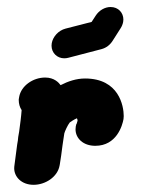

<svg xmlns="http://www.w3.org/2000/svg" viewBox="-20 -521 403 545"><path d="M329.6 -458.9C330 -461.1 330.2 -463.4 330.2 -465.6C330.2 -484.4 316.3 -501.1 293.9 -501.1C277.9 -501.1 261.4 -491.9 251.3 -476.1L240.1 -458.8L165.8 -439.7C145.9 -434.4 130.3 -417.1 126.9 -398.4C126.5 -395.9 126.3 -393.6 126.3 -391.3C126.3 -370.7 142.5 -355.5 162.3 -355.5C166.1 -355.5 170 -356 173.9 -357L268.3 -381.6C281.6 -385.2 292.2 -393.4 299.7 -405.2L322.3 -440.7C326.1 -446.6 328.5 -452.8 329.6 -458.9ZM20.8 -50.2 20.7 -49.4 20.6 -48.9C20.4 -47.1 20.3 -45.3 20.3 -43.5C20.3 -18.8 41.3 3.6 75.4 3.6C108.4 3.6 143.4 -18.4 149.2 -51.3L149.8 -54.5C152.6 -70.6 154.8 -87.8 157.5 -108.7C159.3 -118.9 160.2 -128.9 162.6 -142.6C164.1 -148.2 171.9 -165.8 178.1 -173.5C182.1 -176.3 190.1 -181.8 198.4 -185.3C198.5 -185 199.2 -183.6 200.2 -180.1C200.1 -179.2 200.4 -177.4 198.1 -171.4C198.1 -171.4 198.2 -171.5 197.2 -169C196.8 -167.9 196.8 -171.6 195.1 -162.1C194.6 -159.4 194.4 -156.7 194.4 -154C194.4 -128.4 216.1 -107.1 250.4 -107.1C311 -107.1 327.4 -164.6 330.6 -183.1C330.9 -184.8 331.2 -187.7 331.2 -191.5C331.2 -219.9 318 -298.2 221.4 -298.2C196.7 -298.2 173.1 -290.2 152 -279.3C147.2 -286 134.3 -300.9 108.2 -300.9C73.6 -300.9 40 -277.5 34.4 -245.9L33.2 -238.7L33.2 -237C33.2 -226.9 36 -216.5 41.4 -208.5C40.3 -191.3 37.2 -168.4 34.3 -147.1C32.1 -134.8 30.8 -127.8 30.8 -123.6C30.8 -122.8 30.8 -123.6 30.8 -122.8C30.6 -121.4 30.8 -122.2 28.8 -111.1Z"/></svg>

Font: TudorRose
Style: BoldOblique
Weight: 500
Version: Version 001.000